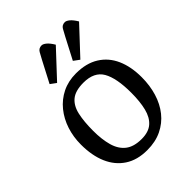

<svg xmlns="http://www.w3.org/2000/svg" viewBox="-210 -826 940 940"><g transform="rotate(-45 260.5 -355.5)"><path d="M251 9Q182 9 135 -22Q88 -53 64 -108.5Q40 -164 40 -240Q40 -293 55.5 -340.5Q71 -388 101 -425Q131 -462 173.5 -483Q216 -504 269 -504Q340 -504 388 -474Q436 -444 460 -390Q484 -336 484 -263Q484 -206 469 -156.5Q454 -107 424.5 -70Q395 -33 351.5 -12Q308 9 251 9ZM270 -49Q318 -49 345 -72.5Q372 -96 383 -140Q394 -184 394 -245Q394 -347 365.5 -396.5Q337 -446 263 -446Q207 -446 178.5 -422.5Q150 -399 140 -354Q130 -309 130 -245Q130 -186 142.5 -141.5Q155 -97 185.5 -73Q216 -49 270 -49ZM199 -669Q208 -686 217.5 -703Q227 -720 247 -720Q257 -720 270.5 -709Q284 -698 299 -673L171 -536L141 -558ZM360 -669Q369 -686 378.5 -703Q388 -720 408 -720Q418 -720 431.5 -709Q445 -698 460 -673L332 -536L302 -558Z"/></g></svg>

Font: Faustina VF Beta
Style: Regular
Weight: 400
Designer: Alfonso Garcia
Foundry: Omnibus-Type
Version: Version 1.006